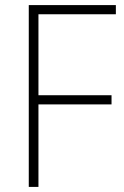

<svg xmlns="http://www.w3.org/2000/svg" viewBox="-20 -734 486 754"><path d="M131 0H93V-714H435V-678H131V-360H418V-324H131Z"/></svg>

Font: Noto Sans Kannada SemiCondensed ExtraLight
Style: Regular
Weight: 200
Width: 4
Designer: Jelle Bosma - Monotype Design Team
Foundry: Monotype Imaging Inc.
Version: Version 2.005; ttfautohint (v1.8.4.7-5d5b)